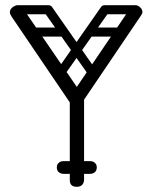

<svg xmlns="http://www.w3.org/2000/svg" viewBox="-20 -720 587 740"><path d="M276 0Q249 0 249 -26Q249 -81 249 -111.5Q249 -142 249 -158.5Q249 -175 249 -187Q249 -199 249 -215.5Q249 -232 249 -262.5Q249 -293 249 -348Q249 -374 276 -374Q304 -374 304 -350V-28Q304 -16 297 -8Q290 0 276 0ZM24 -657Q18 -666 18 -673Q18 -685 31 -694Q42 -700 49 -700Q60 -700 67 -690L276 -385L481 -687Q491 -700 501 -700Q510 -700 516 -695Q529 -686 529 -674Q529 -668 524 -661L273 -290ZM203 -426Q189 -435 199 -449L368 -691Q377 -705 392 -695Q407 -685 398 -671L228 -430Q217 -416 203 -426ZM519 -682Q519 -665 502 -665H386Q367 -665 367 -682Q367 -700 385 -700H501Q519 -700 519 -682ZM463 -596Q463 -579 446 -579H330Q311 -579 311 -596Q311 -614 329 -614H445Q463 -614 463 -596ZM347 -426Q333 -416 322 -430L152 -671Q143 -685 158 -695Q173 -705 182 -691L351 -449Q361 -435 347 -426ZM31 -682Q31 -700 49 -700H165Q183 -700 183 -682Q183 -665 164 -665H48Q31 -665 31 -682ZM87 -596Q87 -614 105 -614H221Q239 -614 239 -596Q239 -579 220 -579H104Q87 -579 87 -596ZM199 -75Q199 -86 206 -92Q213 -99 225 -99H274Q286 -99 293 -93Q300 -86 300 -75Q300 -63 293 -56Q286 -50 274 -50H225Q213 -50 206 -57Q199 -63 199 -75ZM353 -75Q353 -63 346 -57Q339 -50 327 -50H278Q267 -50 259 -56Q252 -63 252 -75Q252 -86 259 -93Q267 -99 278 -99H327Q339 -99 346 -92Q353 -86 353 -75Z"/></svg>

Font: Agu Display Uzo
Style: Regular
Weight: 400
Designer: Oluwaseun Badejo
Version: Version 1.103